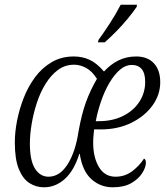

<svg xmlns="http://www.w3.org/2000/svg" viewBox="-20 -786 710 816"><path d="M167 10Q133 10 105 -8Q77 -26 60 -67.5Q43 -109 43 -181Q43 -224 52.5 -273Q62 -322 81 -370.5Q100 -419 129.5 -458.5Q159 -498 200 -522Q241 -546 294 -546Q330 -546 360.5 -532Q391 -518 422 -482Q449 -512 483 -529Q517 -546 559 -546Q607 -546 634 -517Q661 -488 661 -437Q661 -383 628 -337.5Q595 -292 538 -264Q481 -236 409 -236H380Q379 -224 377.5 -210.5Q376 -197 376 -180Q376 -117 400.5 -76Q425 -35 471 -35Q511 -35 542 -58.5Q573 -82 592 -112Q601 -108 600 -92Q599 -73 583.5 -49Q568 -25 537.5 -7.5Q507 10 459 10Q407 10 368.5 -24.5Q330 -59 319 -132H317Q295 -61 255.5 -25.5Q216 10 167 10ZM186 -35Q234 -35 267.5 -88Q301 -141 314 -229Q327 -301 345 -351Q363 -401 392 -451Q372 -483 346.5 -497Q321 -511 295 -511Q256 -511 226 -488.5Q196 -466 173.5 -429.5Q151 -393 136.5 -348.5Q122 -304 114.5 -259Q107 -214 107 -176Q107 -103 129 -69Q151 -35 186 -35ZM400 -271Q458 -271 502.5 -293Q547 -315 572 -353Q597 -391 597 -438Q597 -475 582 -492.5Q567 -510 541 -510Q513 -510 489 -489Q465 -468 444.5 -433Q424 -398 409.5 -355.5Q395 -313 387 -271ZM396 -606 399 -617Q421 -647 447 -687Q473 -727 493 -766H562L561 -757Q547 -736 524 -708Q501 -680 474.5 -653Q448 -626 425 -606Z"/></svg>

Font: Noto Serif Condensed Light
Style: Italic
Weight: 300
Width: 3
Italic angle: -12°
Designer: Monotype Design Team
Foundry: Monotype Imaging Inc.
Version: Version 2.014; ttfautohint (v1.8.4.7-5d5b)